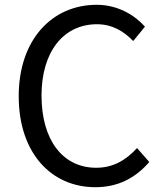

<svg xmlns="http://www.w3.org/2000/svg" viewBox="-20 -767 678 800"><path d="M377 13C472 13 544 -25 602 -92L551 -150C504 -99 451 -68 381 -68C241 -68 153 -184 153 -369C153 -552 245 -666 384 -666C447 -666 496 -637 535 -596L584 -656C542 -703 472 -747 383 -747C197 -747 58 -602 58 -366C58 -128 195 13 377 13Z"/></svg>

Font: Kinto Sans
Style: Regular
Weight: 400
Designer: Authors: Ryoko NISHIZUKA  (kana & ideographs); Paul D. Hunt (Latin, Greek & Cyrillic); Wenlong ZHANG  (bopomofo); Sandol
Foundry: Adobe Systems Incorporated, ookami Inc.
Version: Version 0.001